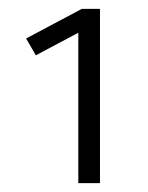

<svg xmlns="http://www.w3.org/2000/svg" viewBox="-20 -822 335 434"><path d="M157 -408V-748L61 -697L39 -735L165 -802H206V-408Z"/></svg>

Font: Celebes Light
Style: Regular
Weight: 300
Designer: Anugrah Pasau
Foundry: Lafontype
Version: Version 1.000; ttfautohint (v1.8.4)